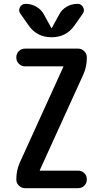

<svg xmlns="http://www.w3.org/2000/svg" viewBox="-20 -985 540 1005"><path d="M385.7 -964.8Q405.3 -964.8 415 -947.3Q424.8 -929.7 413.1 -913.1L369.1 -850.6Q326.2 -790 250 -790Q173.8 -790 130.9 -850.6L86.9 -913.1Q75.2 -929.7 84.5 -947.3Q93.8 -964.8 114.3 -964.8Q144.5 -964.8 170.4 -949.7Q196.3 -934.6 210 -909.2L249 -837.9H250H251L290 -909.2Q303.7 -935.5 329.6 -950.2Q355.5 -964.8 385.7 -964.8ZM84 -134.8 311.5 -634.8V-635.7V-637.7H111.3Q92.8 -637.7 79.1 -650.9Q65.4 -664.1 65.4 -684.1Q65.4 -704.1 78.6 -717.3Q91.8 -730.5 111.3 -730.5H388.7Q407.2 -730.5 420.9 -717.3Q434.6 -704.1 434.6 -683.6Q434.6 -635.7 416 -594.7L188.5 -94.7V-93.8V-91.8H388.7Q407.2 -91.8 420.9 -79.1Q434.6 -66.4 434.6 -46.4Q434.6 -26.4 421.4 -13.2Q408.2 0 388.7 0H111.3Q92.8 0 79.1 -13.2Q65.4 -26.4 65.4 -45.9Q65.4 -93.8 84 -134.8Z"/></svg>

Font: Rounded-X Mgen+ 1m medium
Style: Regular
Weight: 500
Designer: [Source Han Sans]
Ryoko NISHIZUKA  (kana & ideographs); Paul D. Hunt (Latin, Greek & Cyrillic); Wenlong ZHANG  (bopomofo
Version: Version 1.059.20150602